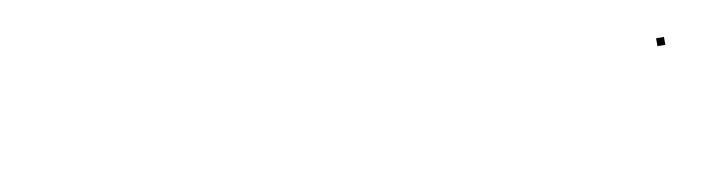

<svg xmlns="http://www.w3.org/2000/svg" viewBox="-21 -324 439 120"><g transform="rotate(-10 199.0 -263.5)"><path d="M392.5 -261.5H397.5V-266.5H392.5Z"/></g></svg>

Font: FRB American Cursive Just Endings
Style: Italic
Weight: 400
Italic angle: -25°
Version: Version 2.0;Modular Font Editor K font №1